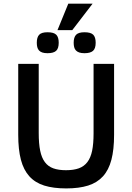

<svg xmlns="http://www.w3.org/2000/svg" viewBox="-20 -1030 734 1065"><path d="M612.8 -282.2Q612.8 -200.2 597.9 -143.6Q583 -86.9 551 -51.8Q519 -16.6 468.8 -0.7Q418.5 15.1 347.2 15.1Q275.9 15.1 225.3 -0.7Q174.8 -16.6 142.8 -52Q110.8 -87.4 95.9 -144Q81.1 -200.7 81.1 -282.2V-675.8H194.8V-292Q194.8 -233.4 202.9 -194.1Q210.9 -154.8 229 -130.6Q247.1 -106.4 275.9 -96.2Q304.7 -85.9 346.2 -85.9Q388.2 -85.9 417.2 -96.4Q446.3 -106.9 464.6 -130.9Q482.9 -154.8 491 -193.8Q499 -232.9 499 -290V-675.8H612.8ZM510.7 -793Q510.7 -760.7 495.8 -747.8Q481 -734.9 448.7 -734.9Q431.2 -734.9 419.7 -738.8Q408.2 -742.7 401.1 -750.2Q394 -757.8 391.4 -768.6Q388.7 -779.3 388.7 -793Q388.7 -823.2 402.1 -837.2Q415.5 -851.1 448.7 -851.1Q483.4 -851.1 497.1 -837.4Q510.7 -823.7 510.7 -793ZM305.7 -793Q305.7 -760.7 291 -747.8Q276.4 -734.9 243.7 -734.9Q226.1 -734.9 214.6 -738.8Q203.1 -742.7 196.3 -750.2Q189.5 -757.8 186.8 -768.6Q184.1 -779.3 184.1 -793Q184.1 -823.2 197.3 -837.2Q210.4 -851.1 243.7 -851.1Q278.3 -851.1 292 -837.4Q305.7 -823.7 305.7 -793ZM298.8 -862.8 358.9 -1009.8H493.7L380.9 -862.8Z"/></svg>

Font: Clear Sans Medium
Style: Regular
Weight: 500
Foundry: Intel Corporation
Version: Version 1.00